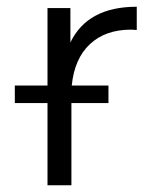

<svg xmlns="http://www.w3.org/2000/svg" viewBox="-20 -550 463 570"><path d="M121 0V-244H24V-296H121V-526H189V-424Q240 -530 386 -530V-461Q381 -461 377 -461.5Q373 -462 369 -462Q293 -462 247 -419Q201 -376 193 -296H302V-244H192V0Z"/></svg>

Font: Montserrat
Style: Regular
Weight: 400
Designer: Julieta Ulanovsky
Foundry: Julieta Ulanovsky
Version: Version 9.000; ttfautohint (v1.8.4.7-5d5b)